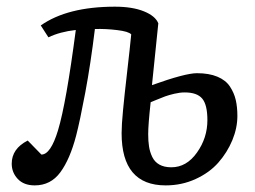

<svg xmlns="http://www.w3.org/2000/svg" viewBox="-20 -541 763 575"><path d="M102.1 -464.8Q182.1 -521 324.2 -521Q376.5 -521 410.9 -507.1Q445.3 -493.2 454.1 -471.2L435.1 -286.1Q534.7 -321.8 569.8 -321.8Q606 -321.8 631.1 -311.3Q656.2 -300.8 668.7 -281.7Q681.2 -262.7 686 -241.7Q690.9 -220.7 690.9 -193.8Q690.9 -157.7 675.8 -121.1Q660.6 -84.5 634 -54.2Q607.4 -23.9 565.9 -4.9Q524.4 14.2 476.1 14.2Q344.2 14.2 344.2 -142.1Q344.2 -167 348.4 -210.4Q352.5 -253.9 360.8 -325.9Q369.1 -397.9 373 -438Q365.2 -446.8 330.8 -450.9Q296.4 -455.1 264.2 -454.1Q251.5 -350.1 235.4 -263.9Q219.2 -177.7 208 -134.8Q189.5 -64 160.6 -24.9Q131.8 14.2 84 14.2Q51.3 14.2 33.2 -5.1Q15.1 -24.4 15.1 -50.8Q15.1 -95.7 63 -120.1L104 -78.1Q131.8 -78.1 153.8 -150.9Q178.2 -231.4 207 -451.2Q159.2 -445.8 125 -429.2ZM431.2 -234.9Q423.8 -168 423.8 -139.2Q423.8 -118.2 426.3 -102.3Q428.7 -86.4 435.8 -71.3Q442.9 -56.2 457.3 -48.1Q471.7 -40 493.2 -40Q538.6 -40 569.8 -84Q601.1 -127.9 601.1 -181.2Q601.1 -227.1 585.7 -245.6Q570.3 -264.2 533.2 -264.2Q519 -264.2 502.2 -260.3Q485.4 -256.3 474.1 -252.2Q462.9 -248 449 -242.2Q435.1 -236.3 431.2 -234.9Z"/></svg>

Font: Literata Book
Style: Italic
Weight: 400
Italic angle: -3°
Designer: Latin by Veronika Burian and Jose Scaglione. Greek by Irene Vlachou. Cyrillic by Vera Evstafieva
Foundry: TypeTogether
Version: Version 1.003;PS 001.003;hotconv 1.0.88;makeotf.lib2.5.64775